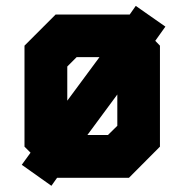

<svg xmlns="http://www.w3.org/2000/svg" viewBox="-20 -588 619 635"><path d="M150 26.5 52 -43 81 -83 61 -103V-437L164 -540H406.5H409L429 -568.5L527 -500L493.5 -453L509 -437V-103L406.5 0H169L167 2.5ZM269 -141.5H337L368 -172V-275.5ZM125 -41 166.5 -100.5 197 -70H372.5L435.5 -130.5V-413.5L407.5 -439L449.5 -499.5L407.5 -439L377.5 -470H200L136 -408V-131L166.5 -100.5L125 -41ZM197 -70 166.5 -100.5 407.5 -439 435.5 -413.5V-130.5L372.5 -70ZM166.5 -100.5 136 -131V-408L200 -470H377.5L407.5 -439ZM202.5 -255 309 -399H233.5L202.5 -368Z"/></svg>

Font: Tourney Thin Black
Style: Regular
Weight: 900
Version: Version 1.015